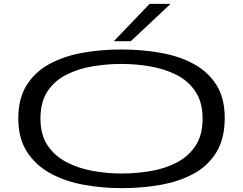

<svg xmlns="http://www.w3.org/2000/svg" viewBox="-20 -967 1262 997"><path d="M611 10Q506 10 409.5 -8.5Q313 -27 238 -69Q163 -111 119 -180.5Q75 -250 75 -352Q75 -455 118 -524Q161 -593 235.5 -634Q310 -675 406.5 -692.5Q503 -710 610 -710Q716 -710 813 -693Q910 -676 985 -635.5Q1060 -595 1103.5 -526.5Q1147 -458 1147 -355Q1147 -248 1104 -177Q1061 -106 985.5 -65Q910 -24 813.5 -7Q717 10 611 10ZM610 -66Q686 -66 761 -78.5Q836 -91 897 -122.5Q958 -154 995 -209.5Q1032 -265 1032 -351Q1032 -436 995 -491.5Q958 -547 897 -578Q836 -609 761 -622Q686 -635 610 -635Q535 -635 460.5 -622.5Q386 -610 324.5 -579Q263 -548 226.5 -492.5Q190 -437 190 -351Q190 -267 227 -212Q264 -157 325.5 -125Q387 -93 461.5 -79.5Q536 -66 610 -66ZM571 -753 757 -947H866L659 -753Z"/></svg>

Font: Georama ExtraExtended
Style: Regular
Weight: 400
Width: 8
Designer: Jean-Baptiste Levee
Foundry: Production Type
Version: Version 1.000